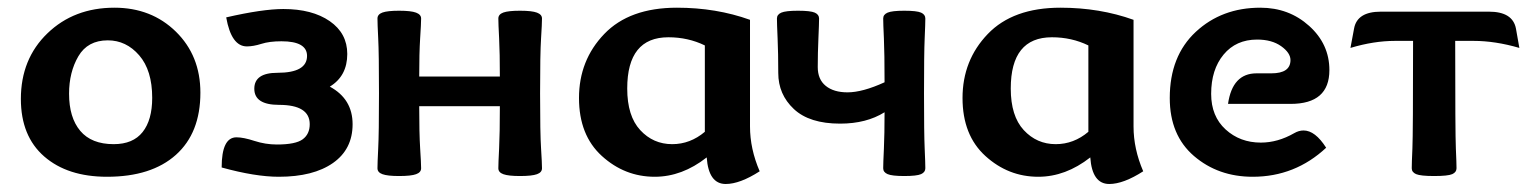

<svg xmlns="http://www.w3.org/2000/svg" viewBox="-20 -448 3944 494"><path d="M255.4 6.8Q153.8 6.8 93.8 -45.4Q33.7 -97.7 33.7 -193.4Q33.7 -296.4 102.1 -362.3Q170.4 -428.2 274.4 -428.2Q369.6 -428.2 432.6 -366.5Q495.6 -304.7 495.6 -209.5Q495.6 -106 432.6 -49.6Q369.6 6.8 255.4 6.8ZM272.5 -77.1Q322.3 -77.1 346.9 -108.2Q371.6 -139.2 371.6 -196.3Q371.6 -267.1 338.1 -305.7Q304.7 -344.2 257.3 -344.2Q205.6 -344.2 181.6 -303.2Q157.7 -262.2 157.7 -207Q157.7 -145.5 186.5 -111.3Q215.3 -77.1 272.5 -77.1Z M697.3 6.8Q636.7 6.8 550.3 -17.1Q550.3 -94.7 588.4 -94.7Q606.4 -94.7 634.8 -85.4Q663.1 -76.2 692.4 -76.2Q740.7 -76.2 758.8 -89.6Q776.9 -103 776.9 -128.4Q776.9 -178.2 697.8 -178.2Q634.3 -178.2 634.3 -219.7Q634.3 -260.7 693.8 -260.7Q770 -260.7 770 -304.2Q770 -341.8 704.1 -341.8Q673.3 -341.8 652.6 -335.2Q631.8 -328.6 615.2 -328.6Q575.2 -328.6 562 -403.3Q655.8 -424.8 709 -424.8Q783.2 -424.8 828.4 -393.6Q873.5 -362.3 873.5 -309.1Q873.5 -252.4 828.6 -225.1Q887.2 -193.4 887.2 -128.4Q887.2 -64 836.7 -28.6Q786.1 6.8 697.3 6.8Z M1317.9 4.9Q1288.1 4.9 1275.1 0.2Q1262.2 -4.4 1262.2 -15.1Q1262.2 -27.8 1264.2 -66.4Q1266.1 -105 1266.1 -174.8H1058.6Q1058.6 -105 1061 -66.4Q1063.5 -27.8 1063.5 -15.1Q1063.5 -4.4 1050.5 0.2Q1037.6 4.9 1006.8 4.9Q977.1 4.9 964.1 0.2Q951.2 -4.4 951.2 -15.1Q951.2 -27.8 953.1 -66.2Q955.1 -104.5 955.1 -207.5Q955.1 -311 953.1 -349.1Q951.2 -387.2 951.2 -400.4Q951.2 -411.1 964.1 -415.8Q977.1 -420.4 1006.8 -420.4Q1037.6 -420.4 1050.5 -415.5Q1063.5 -410.6 1063.5 -400.4Q1063.5 -387.2 1061 -349.4Q1058.6 -311.5 1058.6 -251H1266.1Q1266.1 -311.5 1264.2 -349.4Q1262.2 -387.2 1262.2 -400.4Q1262.2 -411.1 1275.1 -415.8Q1288.1 -420.4 1317.9 -420.4Q1348.6 -420.4 1361.6 -415.5Q1374.5 -410.6 1374.5 -400.4Q1374.5 -387.2 1372.1 -349.1Q1369.6 -311 1369.6 -207.5Q1369.6 -104.5 1372.1 -66.2Q1374.5 -27.8 1374.5 -15.1Q1374.5 -4.4 1361.6 0.2Q1348.6 4.9 1317.9 4.9Z M1847.2 25.4Q1803.2 25.4 1798.3 -43Q1734.9 6.8 1664.6 6.8Q1587.4 6.8 1528.6 -46.6Q1469.7 -100.1 1469.7 -195.8Q1469.7 -293 1534.7 -360.6Q1599.6 -428.2 1721.7 -428.2Q1822.8 -428.2 1909.7 -397V-122.6Q1909.7 -64.9 1934.6 -7.3Q1883.8 25.4 1847.2 25.4ZM1709.5 -77.1Q1755.9 -77.1 1793.5 -108.9V-331.1Q1750.5 -352.1 1699.7 -352.1Q1593.8 -352.1 1593.8 -220.2Q1593.8 -149.4 1627.2 -113.3Q1660.6 -77.1 1709.5 -77.1Z M2306.6 4.9Q2274.9 4.9 2263.7 0Q2252.4 -4.9 2252.4 -15.1Q2252.4 -27.8 2254.2 -65.4Q2255.9 -103 2255.9 -159.2Q2209 -129.9 2141.6 -129.9Q2062.5 -129.9 2022.5 -167.5Q1982.4 -205.1 1982.4 -260.3Q1982.4 -311 1980.7 -349.1Q1979 -387.2 1979 -400.4Q1979 -410.6 1990.2 -415.5Q2001.5 -420.4 2033.2 -420.4Q2065.4 -420.4 2076.4 -415.5Q2087.4 -410.6 2087.4 -400.4Q2087.4 -387.2 2085.7 -349.1Q2084 -311 2084 -275.4Q2084 -243.7 2104.5 -227.1Q2125 -210.4 2160.6 -210.4Q2199.2 -210.4 2255.9 -236.3Q2255.9 -311 2254.2 -349.1Q2252.4 -387.2 2252.4 -400.4Q2252.4 -410.6 2263.7 -415.5Q2274.9 -420.4 2306.6 -420.4Q2338.9 -420.4 2349.9 -415.5Q2360.8 -410.6 2360.8 -400.4Q2360.8 -387.2 2359.1 -349.1Q2357.4 -311 2357.4 -207.5Q2357.4 -104.5 2359.1 -66.2Q2360.8 -27.8 2360.8 -15.1Q2360.8 -4.9 2349.9 0Q2338.9 4.9 2306.6 4.9Z M2834 25.4Q2790 25.4 2785.2 -43Q2721.7 6.8 2651.4 6.8Q2574.2 6.8 2515.4 -46.6Q2456.5 -100.1 2456.5 -195.8Q2456.5 -293 2521.5 -360.6Q2586.4 -428.2 2708.5 -428.2Q2809.6 -428.2 2896.5 -397V-122.6Q2896.5 -64.9 2921.4 -7.3Q2870.6 25.4 2834 25.4ZM2696.3 -77.1Q2742.7 -77.1 2780.3 -108.9V-331.1Q2737.3 -352.1 2686.5 -352.1Q2580.6 -352.1 2580.6 -220.2Q2580.6 -149.4 2614 -113.3Q2647.5 -77.1 2696.3 -77.1Z M3212.9 -259.3H3251Q3300.3 -259.3 3300.3 -293.5Q3300.3 -312 3276.4 -329.1Q3252.4 -346.2 3214.4 -346.2Q3160.2 -346.2 3128.2 -307.6Q3096.2 -269 3096.2 -206.5Q3096.2 -148.9 3133.3 -115Q3170.4 -81.1 3224.1 -81.1Q3267.6 -81.1 3310.1 -105.5Q3321.8 -112.3 3334 -112.3Q3363.8 -112.3 3392.1 -67.9Q3312 6.8 3203.1 6.8Q3114.3 6.8 3052 -46.6Q2989.7 -100.1 2989.7 -195.8Q2989.7 -303.7 3056.6 -366Q3123.5 -428.2 3222.7 -428.2Q3296.4 -428.2 3348.4 -381.3Q3400.4 -334.5 3400.4 -267.6Q3400.4 -180.7 3300.8 -180.7H3139.6Q3150.9 -259.3 3212.9 -259.3Z M3669.9 4.9Q3634.8 4.9 3623.5 0Q3612.3 -4.9 3612.3 -15.1Q3612.3 -27.8 3614 -66.2Q3615.7 -104.5 3615.7 -342.8H3569.3Q3514.6 -342.8 3454.6 -324.7L3463.9 -374.5Q3471.7 -418 3532.7 -418H3811Q3872.1 -418 3880.4 -374.5L3889.2 -324.7Q3827.1 -342.8 3771.5 -342.8H3724.1Q3724.1 -104.5 3725.8 -66.2Q3727.5 -27.8 3727.5 -15.1Q3727.5 -4.9 3716.6 0Q3705.6 4.9 3669.9 4.9Z"/></svg>

Font: ALMAS
Style: Bold
Weight: 700
Designer: ALMAS Font/ by Husham Jawad Kadhim, derived from the Bainsely font by/ Paul James MIller
Foundry: High-Logic / Made with FontCreator
Version: Version 1.411;September 19, 2021;FontCreator 14.0.0.2814 32-